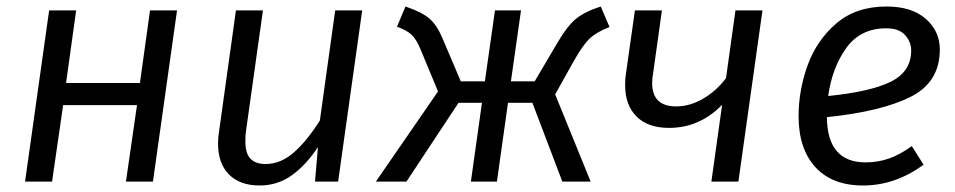

<svg xmlns="http://www.w3.org/2000/svg" viewBox="-20 -558 2936 590"><path d="M401 -235H174L140 0H57L131 -526H214L183 -303H410L441 -526H524L450 0H367Z M650 -117Q650 -135 653 -153L705 -526H788L736 -156Q734 -144 734 -123Q734 -87 749.5 -70.5Q765 -54 796 -54Q843 -54 884 -90.5Q925 -127 963 -188L1010 -526H1093L1019 0H948L957 -106Q919 -49 875.5 -18.5Q832 12 778 12Q717 12 683.5 -22Q650 -56 650 -117Z M1853 -475Q1814 -460 1792.5 -440Q1771 -420 1743 -370L1686 -268L1795 0H1708L1616 -242H1541L1507 0H1427L1461 -242H1389L1229 0H1135L1326 -277L1272 -407Q1259 -438 1244.5 -451.5Q1230 -465 1200 -476L1226 -538Q1276 -521 1299 -501.5Q1322 -482 1339 -442L1396 -308H1470L1501 -526H1581L1550 -308H1623L1689 -420Q1722 -477 1749 -499.5Q1776 -522 1826 -538Z M2249 0H2166L2199 -236Q2130 -165 2036 -165Q1971 -165 1936 -200Q1901 -235 1901 -296Q1901 -317 1903 -328L1931 -526H2014L1987 -333Q1984 -317 1984 -303Q1984 -231 2058 -231Q2100 -231 2141 -255Q2182 -279 2211 -318L2240 -526H2323Z M2521 -198Q2522 -59 2640 -59Q2678 -59 2712 -71Q2746 -83 2782 -109L2818 -52Q2731 12 2632 12Q2537 12 2485.5 -44.5Q2434 -101 2434 -201Q2434 -281 2462 -358Q2490 -435 2550.5 -486.5Q2611 -538 2704 -538Q2782 -538 2825 -500Q2868 -462 2868 -406Q2868 -305 2777.5 -260Q2687 -215 2521 -198ZM2780 -403Q2780 -429 2761.5 -450Q2743 -471 2703 -471Q2624 -471 2580.5 -410.5Q2537 -350 2525 -263Q2655 -276 2717.5 -307Q2780 -338 2780 -403Z"/></svg>

Font: FiraGO Book
Style: Italic
Weight: 350
Italic angle: -8°
Designer: bBox Type GmbH
Foundry: bBox Type GmbH
Version: Version 1.001